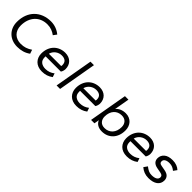

<svg xmlns="http://www.w3.org/2000/svg" viewBox="268 -1907 3146 3146"><g transform="rotate(45 1840.5 -334.0)"><path d="M356 10Q293 10 239.5 -10.5Q186 -31 147 -69Q108 -107 86.5 -159.5Q65 -212 65 -277Q65 -369 93.5 -443.5Q122 -518 174 -570Q226 -622 298 -650Q370 -678 456 -678Q519 -678 576.5 -657Q634 -636 680 -597L636 -538Q598 -567 551.5 -584.5Q505 -602 448 -602Q384 -602 329.5 -580Q275 -558 235.5 -516Q196 -474 174 -414Q152 -354 152 -279Q152 -229 167.5 -189.5Q183 -150 211 -122.5Q239 -95 278 -80.5Q317 -66 364 -66Q421 -66 469 -81.5Q517 -97 565 -130L588 -61Q538 -24 480 -7Q422 10 356 10Z M928 10Q877 10 837 -5.5Q797 -21 770 -48.5Q743 -76 728.5 -113Q714 -150 714 -193Q714 -260 735 -313.5Q756 -367 793 -404Q830 -441 879.5 -460.5Q929 -480 985 -480Q1029 -480 1064.5 -466.5Q1100 -453 1125 -428.5Q1150 -404 1163.5 -369.5Q1177 -335 1177 -293Q1177 -276 1170.5 -252Q1164 -228 1151 -210H798Q797 -205 797 -199.5Q797 -194 797 -189Q797 -123 837 -92Q877 -61 940 -61Q1029 -61 1099 -117L1121 -52Q1080 -21 1033 -5.5Q986 10 928 10ZM977 -409Q948 -409 920.5 -400Q893 -391 870 -374Q847 -357 830 -333Q813 -309 805 -278H1091Q1094 -287 1094 -300Q1094 -356 1063.5 -382.5Q1033 -409 977 -409Z M1262 0 1379 -668H1460L1343 0Z M1727 10Q1676 10 1636 -5.5Q1596 -21 1569 -48.5Q1542 -76 1527.5 -113Q1513 -150 1513 -193Q1513 -260 1534 -313.5Q1555 -367 1592 -404Q1629 -441 1678.5 -460.5Q1728 -480 1784 -480Q1828 -480 1863.5 -466.5Q1899 -453 1924 -428.5Q1949 -404 1962.5 -369.5Q1976 -335 1976 -293Q1976 -276 1969.5 -252Q1963 -228 1950 -210H1597Q1596 -205 1596 -199.5Q1596 -194 1596 -189Q1596 -123 1636 -92Q1676 -61 1739 -61Q1828 -61 1898 -117L1920 -52Q1879 -21 1832 -5.5Q1785 10 1727 10ZM1776 -409Q1747 -409 1719.5 -400Q1692 -391 1669 -374Q1646 -357 1629 -333Q1612 -309 1604 -278H1890Q1893 -287 1893 -300Q1893 -356 1862.5 -382.5Q1832 -409 1776 -409Z M2318 10Q2257 10 2214.5 -15.5Q2172 -41 2154 -87L2139 0H2061L2178 -668H2259L2213 -405Q2241 -441 2286.5 -460.5Q2332 -480 2388 -480Q2433 -480 2469 -464.5Q2505 -449 2530 -422Q2555 -395 2568.5 -357.5Q2582 -320 2582 -277Q2582 -212 2563 -159Q2544 -106 2509 -68.5Q2474 -31 2425.5 -10.5Q2377 10 2318 10ZM2311 -61Q2353 -61 2387.5 -76Q2422 -91 2447 -118.5Q2472 -146 2485.5 -185Q2499 -224 2499 -273Q2499 -333 2464 -371Q2429 -409 2365 -409Q2323 -409 2288.5 -394Q2254 -379 2229.5 -351.5Q2205 -324 2191.5 -285Q2178 -246 2178 -197Q2178 -137 2212.5 -99Q2247 -61 2311 -61Z M2894 10Q2843 10 2803 -5.5Q2763 -21 2736 -48.5Q2709 -76 2694.5 -113Q2680 -150 2680 -193Q2680 -260 2701 -313.5Q2722 -367 2759 -404Q2796 -441 2845.5 -460.5Q2895 -480 2951 -480Q2995 -480 3030.5 -466.5Q3066 -453 3091 -428.5Q3116 -404 3129.5 -369.5Q3143 -335 3143 -293Q3143 -276 3136.5 -252Q3130 -228 3117 -210H2764Q2763 -205 2763 -199.5Q2763 -194 2763 -189Q2763 -123 2803 -92Q2843 -61 2906 -61Q2995 -61 3065 -117L3087 -52Q3046 -21 2999 -5.5Q2952 10 2894 10ZM2943 -409Q2914 -409 2886.5 -400Q2859 -391 2836 -374Q2813 -357 2796 -333Q2779 -309 2771 -278H3057Q3060 -287 3060 -300Q3060 -356 3029.5 -382.5Q2999 -409 2943 -409Z M3398 10Q3342 10 3296.5 -7.5Q3251 -25 3213 -58L3258 -121Q3296 -91 3328 -76Q3360 -61 3403 -61Q3464 -61 3497 -81.5Q3530 -102 3530 -139Q3530 -159 3518 -172.5Q3506 -186 3471 -193L3386 -209Q3355 -215 3334 -226Q3313 -237 3299.5 -252.5Q3286 -268 3280 -286.5Q3274 -305 3274 -325Q3274 -393 3325 -436.5Q3376 -480 3473 -480Q3527 -480 3570 -464Q3613 -448 3643 -419L3600 -359Q3574 -381 3543.5 -395Q3513 -409 3470 -409Q3418 -409 3387.5 -390.5Q3357 -372 3357 -336Q3357 -316 3368 -303.5Q3379 -291 3411 -285L3496 -269Q3559 -257 3586 -225Q3613 -193 3613 -148Q3613 -74 3556.5 -32Q3500 10 3398 10Z"/></g></svg>

Font: Celebes
Style: Italic
Weight: 400
Italic angle: -10°
Designer: Anugrah Pasau
Foundry: Lafontype
Version: Version 1.000; ttfautohint (v1.8.4)